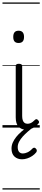

<svg xmlns="http://www.w3.org/2000/svg" viewBox="-20 -1030 341 1550"><path d="M192 17Q171 17 155.5 10.5Q140 4 129 -8Q118 -20 112.5 -38.5Q107 -57 107 -82V-496Q107 -506 113 -510.5Q119 -515 132 -515Q146 -515 152.5 -510.5Q159 -506 159 -496V-94Q159 -74 163.5 -60Q168 -46 177.5 -38.5Q187 -31 202 -31Q213 -31 223 -34.5Q233 -38 243 -45.5Q253 -53 263 -63Q269 -69 275.5 -68Q282 -67 288 -59Q293 -54 295 -48Q297 -42 292 -35Q281 -20 264.5 -8Q248 4 229.5 10.5Q211 17 192 17ZM130 -683Q108 -683 97.5 -695Q87 -707 87 -732Q87 -757 97.5 -769.5Q108 -782 130 -782Q152 -782 163 -769.5Q174 -757 174 -732Q174 -707 163 -695Q152 -683 130 -683ZM158 256Q121 256 97 234Q73 212 73 169Q73 144 83 121Q93 98 111 75.5Q129 53 153.5 32Q178 11 207 -11H252V-5Q228 12 205 32Q182 52 163.5 72.5Q145 93 134 114.5Q123 136 123 157Q123 183 134 196Q145 209 165 209Q181 209 201.5 200Q222 191 241 170Q248 163 255 162.5Q262 162 268 168Q276 175 277 183Q278 191 273 199Q260 216 240.5 229Q221 242 199.5 249Q178 256 158 256ZM0 490H301V500H0ZM0 -20H301V0H0ZM0 -505H301V-500H0ZM0 -1010H301V-1000H0Z"/></svg>

Font: Playwrite ES Guides
Style: Regular
Weight: 400
Designer: Veronika Burian, José Scaglione
Foundry: TypeTogether
Version: Version 1.003